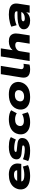

<svg xmlns="http://www.w3.org/2000/svg" viewBox="1948 -2693 756 4692"><g transform="rotate(-90 2326.0 -347.0)"><path d="M375 11Q251 11 172.5 -24.5Q94 -60 63 -124.5Q32 -189 48 -273Q66 -349 113.5 -402Q161 -455 236 -482Q311 -509 407 -509Q495 -509 559.5 -479.5Q624 -450 655 -392Q686 -334 673 -249L667 -205H204L219 -305H534L509 -286Q514 -320 503 -341Q492 -362 467 -372.5Q442 -383 402 -383Q355 -383 321 -369.5Q287 -356 266.5 -329.5Q246 -303 239 -262V-259Q232 -217 242 -188.5Q252 -160 289.5 -145.5Q327 -131 399 -131Q457 -131 510.5 -141.5Q564 -152 601 -167L637 -40Q589 -17 519 -3Q449 11 375 11Z M993 11Q906 11 839.5 -1.5Q773 -14 735 -37L782 -165Q814 -149 855 -139Q896 -129 939 -124Q982 -119 1020 -119Q1063 -119 1089 -128Q1115 -137 1118 -153Q1121 -166 1111.5 -173.5Q1102 -181 1079 -183L918 -199Q837 -208 803 -247Q769 -286 781 -353Q792 -407 834 -441Q876 -475 940.5 -492Q1005 -509 1083 -509Q1139 -509 1185 -503Q1231 -497 1265.5 -485.5Q1300 -474 1321 -459L1262 -338Q1220 -357 1165.5 -367.5Q1111 -378 1057 -378Q1007 -378 985 -368.5Q963 -359 959 -345Q957 -334 965.5 -325.5Q974 -317 1003 -315L1162 -298Q1241 -289 1275 -253.5Q1309 -218 1295 -145Q1284 -92 1242 -57Q1200 -22 1136 -5.5Q1072 11 993 11Z M1683 11Q1578 11 1507.5 -25.5Q1437 -62 1407.5 -126.5Q1378 -191 1394 -275Q1407 -337 1440 -381.5Q1473 -426 1521.5 -454Q1570 -482 1630.5 -495.5Q1691 -509 1759 -509Q1828 -509 1887 -493.5Q1946 -478 1978 -452L1904 -315Q1875 -335 1836 -346Q1797 -357 1758 -357Q1725 -357 1697.5 -351Q1670 -345 1649 -333Q1628 -321 1614 -301.5Q1600 -282 1595 -256Q1584 -202 1616 -171.5Q1648 -141 1719 -141Q1761 -141 1803.5 -152Q1846 -163 1885 -184L1929 -46Q1900 -29 1861 -16Q1822 -3 1777 4Q1732 11 1683 11Z M2300 11Q2185 11 2113 -26.5Q2041 -64 2012.5 -129Q1984 -194 2000 -276Q2012 -331 2042.5 -374Q2073 -417 2119 -447.5Q2165 -478 2226.5 -493.5Q2288 -509 2364 -509Q2479 -509 2551 -471.5Q2623 -434 2651.5 -369.5Q2680 -305 2664 -223Q2651 -168 2621 -124.5Q2591 -81 2545 -50.5Q2499 -20 2437.5 -4.5Q2376 11 2300 11ZM2312 -136Q2355 -136 2386.5 -148Q2418 -160 2438.5 -182.5Q2459 -205 2466 -238Q2478 -296 2448.5 -329Q2419 -362 2351 -362Q2310 -362 2278 -350.5Q2246 -339 2226 -316.5Q2206 -294 2198 -260Q2186 -203 2215.5 -169.5Q2245 -136 2312 -136Z M2979 11Q2858 11 2810 -42Q2762 -95 2779 -200L2860 -705H3062L2983 -214Q2980 -193 2987 -177.5Q2994 -162 3012 -153.5Q3030 -145 3058 -145Q3073 -145 3089 -147Q3105 -149 3113 -151L3094 -4Q3068 4 3039.5 7.5Q3011 11 2979 11Z M3181 0 3293 -705H3490L3444 -406H3435Q3480 -459 3535.5 -484Q3591 -509 3661 -509Q3735 -509 3781 -482.5Q3827 -456 3844.5 -401.5Q3862 -347 3848 -262L3807 0H3605L3645 -253Q3652 -293 3644 -313.5Q3636 -334 3616.5 -343Q3597 -352 3568 -352Q3531 -352 3499 -337Q3467 -322 3447 -298Q3427 -274 3423 -246L3383 0Z M4170 11Q4095 11 4044.5 -13.5Q3994 -38 3972 -79Q3950 -120 3959 -171Q3968 -211 4005 -239.5Q4042 -268 4119.5 -283.5Q4197 -299 4327 -299H4418L4404 -204H4313Q4255 -204 4221 -200.5Q4187 -197 4171.5 -187.5Q4156 -178 4152 -163Q4148 -144 4165 -131.5Q4182 -119 4225 -119Q4263 -119 4296.5 -130.5Q4330 -142 4353 -163Q4376 -184 4380 -213L4394 -306Q4400 -341 4375 -354.5Q4350 -368 4290 -368Q4233 -368 4173 -356Q4113 -344 4056 -319L4020 -449Q4062 -468 4112.5 -481.5Q4163 -495 4215.5 -502Q4268 -509 4315 -509Q4416 -509 4479.5 -485.5Q4543 -462 4569 -411Q4595 -360 4582 -277L4539 0H4359L4375 -101L4381 -102Q4364 -66 4333.5 -41Q4303 -16 4262.5 -2.5Q4222 11 4170 11Z"/></g></svg>

Font: Nunito Sans 10pt Expanded Black
Style: Italic
Weight: 900
Width: 7
Italic angle: -9°
Designer: Vernon Adams
Foundry: Vernon Adams
Version: Version 3.101;gftools[0.9.27]